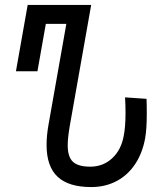

<svg xmlns="http://www.w3.org/2000/svg" viewBox="-20 -745 640 777"><path d="M168.5 -158.5Q168.5 -197 176.5 -241.5L248.5 -648.5H165.5L131.5 -456.5H44.5L92 -725H349L262 -233.5Q254 -185.5 254 -158Q254 -110 275.2 -90.2Q296.5 -70.5 345.5 -70.5Q397.5 -70.5 434.2 -104.8Q471 -139 481 -197Q488 -232.5 488 -289Q488 -321.5 486 -351L573 -345Q574 -323.5 574 -285.5Q574 -222.5 567.5 -186Q556.5 -125 526.5 -80.2Q496.5 -35.5 451 -11.8Q405.5 12 349 12Q257.5 12 213 -29.8Q168.5 -71.5 168.5 -158.5Z"/></svg>

Font: JuliaMono Italic
Style: Regular
Weight: 400
Italic angle: -9°
Monospace: yes
Designer: cormullion
Foundry: corm
Version: Version 0.049; ttfautohint (v1.8.4)